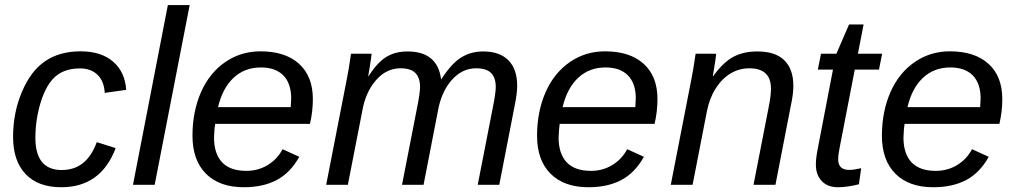

<svg xmlns="http://www.w3.org/2000/svg" viewBox="-20 -745 4098 774"><path d="M229 -59.6Q279.3 -59.6 314.5 -87.6Q349.6 -115.7 370.1 -171.9L446.3 -147.9Q386.7 9.8 227.1 9.8Q133.3 9.8 83 -43.5Q32.7 -96.7 32.7 -192.9Q32.7 -291 68.4 -374.5Q103.5 -458.5 161.9 -498.3Q220.2 -538.1 305.2 -538.1Q387.7 -538.1 435.8 -496.6Q483.9 -455.1 488.8 -382.8L402.3 -370.6Q399.4 -418 373 -443.6Q346.7 -469.2 302.2 -469.2Q230.5 -469.2 191.2 -424.6Q151.9 -379.9 132.3 -286.6Q127.4 -262.7 125 -238Q122.6 -213.4 122.6 -189.9Q122.6 -59.6 229 -59.6Z M744.6 -724.6 603.5 0H516.1L656.7 -724.6Z M847.2 -245.6Q844.2 -229 842.8 -190.4Q842.8 -125.5 875.2 -90.8Q907.7 -56.2 973.1 -56.2Q1020.5 -56.2 1059.1 -79.6Q1097.7 -103 1119.1 -143.6L1186.5 -112.8Q1150.9 -48.8 1095.9 -19.5Q1041 9.8 962.9 9.8Q864.7 9.8 810.3 -44.7Q755.9 -99.1 755.9 -197.8Q755.9 -294.9 790.5 -374Q825.2 -451.7 888.2 -494.9Q951.2 -538.1 1029.8 -538.1Q1129.9 -538.1 1185.5 -487.8Q1241.2 -437.5 1241.2 -345.7Q1241.2 -294.9 1229.5 -245.6ZM858.9 -313H1151.9L1153.8 -348.1Q1153.8 -408.7 1122.3 -440.9Q1090.8 -473.1 1031.7 -473.1Q966.3 -473.1 921.6 -431.4Q877 -389.6 858.9 -313Z M1600.6 0 1661.1 -309.6Q1673.3 -369.1 1673.3 -394.5Q1673.3 -431.2 1654.8 -450.4Q1636.2 -469.7 1594.2 -469.7Q1537.6 -469.7 1495.4 -421.4Q1453.1 -373 1439.9 -294.9L1382.3 0H1294.9L1376 -415.5Q1385.7 -461.9 1395 -528.3H1478Q1478 -524.9 1475.6 -508.1Q1473.1 -491.2 1470 -471.4Q1466.8 -451.7 1464.4 -438H1465.8Q1501.5 -493.7 1537.4 -515.6Q1573.2 -537.6 1623 -537.6Q1744.1 -537.6 1758.3 -424.3Q1798.8 -487.8 1838.1 -512.7Q1877.4 -537.6 1928.2 -537.6Q1994.1 -537.6 2029.5 -502Q2064.9 -466.3 2064.9 -398.9Q2064.9 -368.2 2054.7 -318.8L1992.7 0H1905.8L1966.3 -309.6Q1978.5 -369.1 1978.5 -394.5Q1978.5 -431.2 1960 -450.4Q1941.4 -469.7 1899.4 -469.7Q1842.8 -469.7 1800.8 -422.1Q1758.8 -374.5 1745.1 -296.4L1687.5 0Z M2236.3 -245.6Q2233.4 -229 2231.9 -190.4Q2231.9 -125.5 2264.4 -90.8Q2296.9 -56.2 2362.3 -56.2Q2409.7 -56.2 2448.2 -79.6Q2486.8 -103 2508.3 -143.6L2575.7 -112.8Q2540 -48.8 2485.1 -19.5Q2430.2 9.8 2352.1 9.8Q2253.9 9.8 2199.5 -44.7Q2145 -99.1 2145 -197.8Q2145 -294.9 2179.7 -374Q2214.4 -451.7 2277.3 -494.9Q2340.3 -538.1 2418.9 -538.1Q2519 -538.1 2574.7 -487.8Q2630.4 -437.5 2630.4 -345.7Q2630.4 -294.9 2618.7 -245.6ZM2248 -313H2541L2543 -348.1Q2543 -408.7 2511.5 -440.9Q2480 -473.1 2420.9 -473.1Q2355.5 -473.1 2310.8 -431.4Q2266.1 -389.6 2248 -313Z M2829.6 -295.9 2772 0H2684.1L2765.1 -415.5Q2770 -438.5 2774.7 -466.8Q2779.3 -495.1 2784.2 -528.3H2867.2Q2867.2 -524.9 2864.7 -508.1Q2862.3 -491.2 2859.1 -471.4Q2856 -451.7 2853.5 -438H2855Q2895.5 -494.1 2936.3 -515.9Q2977.1 -537.6 3033.2 -537.6Q3105.5 -537.6 3141.8 -502Q3178.2 -466.3 3178.2 -398.9Q3178.2 -383.3 3175.8 -363.3Q3173.3 -343.3 3168 -318.8L3106 0H3017.6L3079.1 -314.9Q3087.9 -358.4 3087.9 -388.2Q3087.9 -469.7 3000.5 -469.7Q2959.5 -469.7 2924.6 -448.5Q2889.6 -427.2 2865 -388.4Q2840.3 -349.6 2829.6 -295.9Z M3357.9 9.8Q3316.4 9.8 3292.7 -15.1Q3269 -40 3269 -81.1Q3269 -107.9 3276.4 -144.5L3337.9 -464.4H3276.9L3289.6 -528.3H3351.6L3402.8 -646.5H3461.4L3438.5 -528.3H3536.1L3523.4 -464.4H3425.8L3364.7 -149.4Q3358.9 -120.1 3358.9 -103Q3358.9 -81.5 3369.9 -70.8Q3380.9 -60.1 3402.8 -60.1Q3421.9 -60.1 3451.7 -66.9L3442.4 -2Q3394 9.8 3357.9 9.8Z M3626.5 -245.6Q3623.5 -229 3622.1 -190.4Q3622.1 -125.5 3654.5 -90.8Q3687 -56.2 3752.4 -56.2Q3799.8 -56.2 3838.4 -79.6Q3877 -103 3898.4 -143.6L3965.8 -112.8Q3930.2 -48.8 3875.2 -19.5Q3820.3 9.8 3742.2 9.8Q3644 9.8 3589.6 -44.7Q3535.2 -99.1 3535.2 -197.8Q3535.2 -294.9 3569.8 -374Q3604.5 -451.7 3667.5 -494.9Q3730.5 -538.1 3809.1 -538.1Q3909.2 -538.1 3964.8 -487.8Q4020.5 -437.5 4020.5 -345.7Q4020.5 -294.9 4008.8 -245.6ZM3638.2 -313H3931.2L3933.1 -348.1Q3933.1 -408.7 3901.6 -440.9Q3870.1 -473.1 3811 -473.1Q3745.6 -473.1 3700.9 -431.4Q3656.2 -389.6 3638.2 -313Z"/></svg>

Font: Arimo
Style: Italic
Weight: 400
Italic angle: -12°
Designer: Steve Matteson
Foundry: Monotype Imaging Inc.
Version: Version 1.33